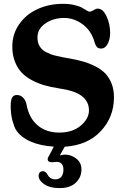

<svg xmlns="http://www.w3.org/2000/svg" viewBox="-20 -734 638 983"><path d="M115.2 -201.7Q127.9 -129.9 172.4 -92.5Q216.8 -55.2 283.2 -55.2Q352.1 -55.2 393.8 -91.1Q435.5 -127 435.5 -168.5Q435.5 -214.4 398.7 -242.4Q361.8 -270.5 280.3 -281.7Q239.7 -288.1 206.8 -297.6Q173.8 -307.1 142.3 -324Q110.8 -340.8 89.8 -363.5Q68.8 -386.2 55.9 -419.9Q43 -453.6 43 -495.6Q43 -559.1 77.9 -609.6Q112.8 -660.2 171.9 -687.3Q231 -714.4 302.7 -714.4Q335.4 -714.4 361.6 -708Q387.7 -701.7 400.1 -694.3Q412.6 -687 423.1 -680.7Q433.6 -674.3 439 -674.3Q446.3 -674.3 459.2 -682.1Q472.2 -689.9 480 -689.9Q507.3 -689.9 525.6 -650.1Q543.9 -610.4 543.9 -565.9Q543.9 -533.2 531.2 -509.3Q518.6 -485.4 497.1 -485.4Q492.7 -485.4 488.8 -486.3Q484.9 -487.3 482.2 -488.5Q479.5 -489.7 476.8 -493.2Q474.1 -496.6 472.7 -498Q471.2 -499.5 469 -504.9Q466.8 -510.3 466.1 -512.2Q465.3 -514.2 463.1 -521.2Q460.9 -528.3 460.4 -530.3Q449.2 -561 431.6 -582.5Q409.7 -609.4 377 -625.7Q344.2 -642.1 309.6 -642.1Q253.4 -642.1 212.6 -614.3Q171.9 -586.4 171.9 -543Q171.9 -528.8 174.6 -517.3Q177.2 -505.9 183.3 -496.6Q189.5 -487.3 196.8 -480.2Q204.1 -473.1 216.1 -467Q228 -460.9 239.5 -456.5Q251 -452.1 268.6 -448Q286.1 -443.8 301.5 -440.9Q316.9 -438 339.4 -434.1Q378.9 -426.8 409.2 -418Q439.5 -409.2 469.7 -393.6Q500 -377.9 519.5 -357.4Q539.1 -336.9 551.3 -306.2Q563.5 -275.4 563.5 -236.3Q563.5 -134.3 495.8 -62.3Q428.2 9.8 311.5 17.1L286.1 62Q301.8 57.6 312.5 57.6Q344.7 57.6 370.8 78.1Q397 98.6 397 133.8Q397 173.3 368.2 201.2Q339.4 229 285.2 229Q235.4 229 206.5 209.2Q177.7 189.5 177.7 166Q177.7 155.3 183.6 148.9Q189.5 142.6 199.7 142.6Q213.9 142.6 223.6 160.2Q235.4 184.1 263.2 184.1Q283.7 184.1 294.2 170.7Q304.7 157.2 304.7 134.8Q304.7 114.3 295.4 104.5Q286.1 94.7 271.5 94.7Q267.6 94.7 259.5 95.7Q251.5 96.7 245.6 96.7Q224.1 96.7 224.1 81.1Q224.1 76.7 225.3 73.7Q226.6 70.8 230.5 64.2Q234.4 57.6 236.8 53.2L255.4 16.6Q187.5 12.7 137 -9.3Q86.4 -31.2 62 -68.8Q52.7 -83 43.7 -116.7Q34.7 -150.4 34.7 -191.9Q34.7 -221.7 42.2 -234.6Q49.8 -247.6 66.4 -247.6Q85.4 -247.6 98.1 -234.4Q110.8 -221.2 115.2 -201.7Z"/></svg>

Font: Cooper* SemiBold
Style: Regular
Weight: 600
Designer: Owen Earl
Foundry: indestructible type*
Version: Version 0.001